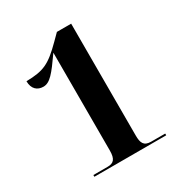

<svg xmlns="http://www.w3.org/2000/svg" viewBox="-169 -837 898 956"><g transform="rotate(-30 279.5 -359.0)"><path d="M97 0H510V-10H429C387 -10 378 -33 378 -75V-718H296L260 -682C177 -599 141 -583 42 -581C42 -536 68 -515 102 -515C140 -515 168 -550 229 -637V-75C229 -25 213 -10 179 -10H97Z"/></g></svg>

Font: Noto Serif Display
Style: Bold
Weight: 700
Designer: Monotype Design Team
Foundry: Monotype Imaging Inc.
Version: Version 2.009